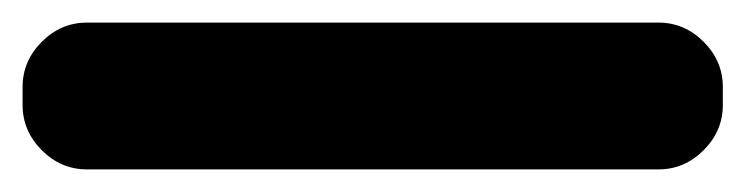

<svg xmlns="http://www.w3.org/2000/svg" viewBox="-22 50 660 170"><path d="M561 70Q584 70 601 87Q618 104 618 127V143Q618 166 601 183Q584 200 561 200H55Q32 200 15 183Q-2 166 -2 143V127Q-2 104 15 87Q32 70 55 70Z"/></svg>

Font: Rounded Mplus 1c Black
Style: Regular
Weight: 900
Version: Version 1.059.20150529